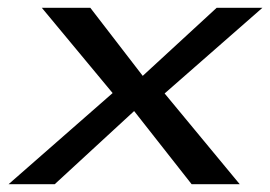

<svg xmlns="http://www.w3.org/2000/svg" viewBox="-20 -471 691 491"><path d="M2 0H120L323 -187L470 0H593L401 -232L651 -451H534L345 -277L211 -451H87L268 -233Z"/></svg>

Font: Charger Pro
Style: ExBdObl
Weight: 400
Designer: Jasper
Foundry: Cannot Into Space Fonts
Version: Version 1.09